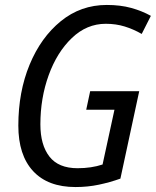

<svg xmlns="http://www.w3.org/2000/svg" viewBox="-20 -745 629 775"><path d="M285 10Q334 10 379 0.5Q424 -9 466 -24L542 -377H344L328 -302H442L394 -81Q349 -66 293 -66Q216 -66 179.5 -113Q143 -160 143 -243Q143 -349 176.5 -441.5Q210 -534 270 -591.5Q330 -649 407 -649Q448 -649 483.5 -638Q519 -627 552 -608L589 -681Q553 -701 509.5 -713Q466 -725 411 -725Q306 -725 225.5 -659.5Q145 -594 99.5 -484Q54 -374 54 -238Q54 -119 113.5 -54.5Q173 10 285 10Z"/></svg>

Font: Noto Sans UI SemiCondensed
Style: Italic
Weight: 400
Width: 4
Italic angle: -12°
Designer: Monotype Design Team
Foundry: Monotype Imaging Inc.
Version: Version 1.901